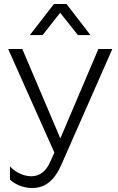

<svg xmlns="http://www.w3.org/2000/svg" viewBox="-20 -776 594 964"><path d="M130 -600H194L282 -712L371 -600H434L314 -756H251ZM141 168C206 168 253 132 289 49L544 -530H474L283 -81L92 -530H21L253 -10L230 41C211 83 179 109 138 109C89 109 48 80 30 59V126C48 143 88 168 141 168Z"/></svg>

Font: Roundo
Style: Regular
Weight: 400
Designer: Shiva Nallaperumal
Foundry: Indian Type Foundry
Version: Version 2.000